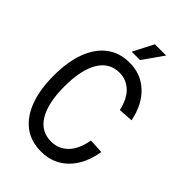

<svg xmlns="http://www.w3.org/2000/svg" viewBox="-267 -1013 1134 1134"><g transform="rotate(45 300.0 -446.0)"><path d="M302 16Q217 16 158 -29Q99 -74 68.5 -157Q38 -240 38 -354Q38 -469 68.5 -552Q99 -635 158 -680.5Q217 -726 302 -726Q396 -726 462 -664.5Q528 -603 550 -493L458 -487Q441 -564 399.5 -603Q358 -642 302 -642Q217 -642 172.5 -567Q128 -492 128 -354Q128 -217 172.5 -142.5Q217 -68 302 -68Q364 -68 407 -111Q450 -154 465 -239L556 -234Q537 -117 470 -50.5Q403 16 302 16ZM264 -780 330 -908H424L334 -780Z"/></g></svg>

Font: Geist Mono
Style: Regular
Weight: 400
Monospace: yes
Designer: Basement.studio, Andrés Briganti, Mateo Zaragoza
Foundry: Basement.studio, Vercel, Andrés Briganti, Guido Ferreyra, Mateo Zaragoza
Version: Version 1.500; ttfautohint (v1.8.4.7-5d5b)